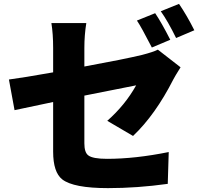

<svg xmlns="http://www.w3.org/2000/svg" viewBox="-20 -898 1040 990"><path d="M888 -702Q846 -788 809 -840L903 -878Q944 -818 982 -742ZM763 -653Q708 -760 686 -792L780 -830Q812 -783 858 -693ZM415 -555Q622 -593 713 -615Q771 -630 794 -642L911 -551Q881 -503 874 -489Q781 -306 666 -197L533 -275Q625 -356 682 -458L415 -405V-159Q415 -112 435 -97Q458 -79 532 -79Q677 -79 850 -114L845 50Q687 72 537 72Q359 72 301 27Q254 -10 254 -116V-372Q100 -340 55 -330L26 -488Q96 -497 254 -525V-651Q254 -723 245 -779H425Q415 -717 415 -651Z"/></svg>

Font: KaiGen Gothic KR Heavy
Style: Heavy
Weight: 900
Designer: Ryoko NISHIZUKA  (kana & ideographs); Paul D. Hunt (Latin, Greek & Cyrillic); Wenlong ZHANG  (bopomofo); Sandoll Communi
Foundry: Adobe Systems Incorporated
Version: Version 1.002 March 28, 2018